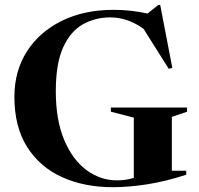

<svg xmlns="http://www.w3.org/2000/svg" viewBox="-20 -768 828 800"><path d="M696 -56.5H756V-40Q668.5 -11.5 592 0.2Q515.5 12 450.5 12Q330.5 12 238 -30.2Q145.5 -72.5 92.8 -156Q40 -239.5 40 -364.5Q40 -472 92.2 -553.8Q144.5 -635.5 237.5 -681.2Q330.5 -727 453 -727Q494 -727 528.5 -722.8Q563 -718.5 594.5 -711.5L640 -747.5H647.5L698 -485L683 -481.5L578 -648Q512 -695.5 439 -695.5Q376.5 -695.5 325 -666.5Q273.5 -637.5 243 -570.2Q212.5 -503 212.5 -388Q212.5 -268 247.5 -185Q282.5 -102 340.5 -59.2Q398.5 -16.5 467 -16.5Q505.5 -16.5 537.5 -27V-278L442 -302.5V-320H759.5V-302.5L696 -281Z"/></svg>

Font: Newsreader Display SemiBold
Style: Regular
Weight: 600
Designer: Hugues Gentile
Foundry: Production Type
Version: Version 1.001